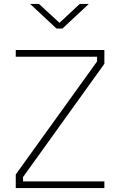

<svg xmlns="http://www.w3.org/2000/svg" viewBox="-20 -954 610 975"><path d="M60 -666V-700H510V-630L97 -55V-33H510V1H60V-68L473 -642V-666ZM431 -934 297 -809H267L133 -934H178L282 -838L385 -934Z"/></svg>

Font: TitilliumText22L Th
Style: Thin
Weight: 100
Designer: Campivisivi
Foundry: Campivisivi
Version: 1.000